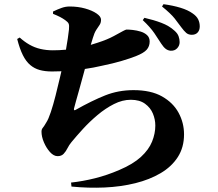

<svg xmlns="http://www.w3.org/2000/svg" viewBox="-20 -838 1040 916"><path d="M74 -659Q96 -639 120.5 -625Q145 -611 173 -604.5Q201 -598 232 -598Q263 -598 295 -601Q295 -602 295 -603Q300 -631 303.5 -655Q307 -679 309 -697Q311 -717 307.5 -725Q304 -733 291 -742Q280 -750 266.5 -757Q253 -764 233 -772V-783Q256 -794 274.5 -800.5Q293 -807 312 -807Q352 -807 386 -797.5Q420 -788 441 -773.5Q462 -759 462 -744Q462 -729 455 -719L439 -695Q430 -681 423 -657Q418 -642 413 -624Q429 -629 445 -634Q492 -649 523 -666Q554 -683 567 -690Q580 -697 584 -697Q596 -697 614 -695Q632 -693 650.5 -687.5Q669 -682 681.5 -670.5Q694 -659 694 -640Q694 -617 680 -601Q666 -585 628 -570Q603 -560 561 -547.5Q519 -535 465 -524Q427 -515 385 -509Q380 -493 376 -476Q367 -442 358 -410.5Q349 -379 342.5 -355.5Q336 -332 333 -320Q332 -314 334 -312.5Q336 -311 341 -314Q419 -358 482 -383Q545 -408 617 -408Q700 -408 753 -378Q806 -348 832 -300Q858 -252 858 -197Q858 -135 828.5 -89Q799 -43 746.5 -12Q694 19 625.5 36Q557 53 479 56.5Q401 60 321 52L319 33Q375 27 433 12.5Q491 -2 549 -27Q615 -55 652.5 -89.5Q690 -124 705.5 -162.5Q721 -201 721 -239Q721 -268 709.5 -296Q698 -324 672 -343Q646 -362 604 -362Q564 -362 523.5 -341.5Q483 -321 445 -289Q407 -257 375.5 -222.5Q344 -188 321 -160Q310 -147 302 -131Q294 -115 283.5 -104Q273 -93 255 -93Q236 -93 218.5 -112.5Q201 -132 189.5 -159Q178 -186 178 -210Q178 -221 184 -228Q190 -235 201 -254Q211 -269 222.5 -303.5Q234 -338 245 -381.5Q256 -425 266 -468Q270 -483 273 -498Q251 -497 228 -497Q195 -497 169.5 -504Q144 -511 124 -528Q104 -545 89 -575Q74 -605 62 -652ZM749 -630Q736 -651 716.5 -679.5Q697 -708 661 -742L669 -753Q713 -743 750 -729Q787 -715 812 -692Q827 -679 832 -665Q837 -651 837 -637Q837 -620 825 -607.5Q813 -595 794 -596Q781 -597 770.5 -605Q760 -613 749 -630ZM844 -709Q832 -726 813.5 -749.5Q795 -773 753 -807L760 -818Q805 -812 841 -801Q877 -790 899 -774Q918 -761 925.5 -745.5Q933 -730 933 -712Q933 -694 923 -683Q913 -672 895 -672Q879 -672 868.5 -681Q858 -690 844 -709Z"/></svg>

Font: Early Summer Mincho Heavy
Style: Regular
Weight: 900
Designer: GuiWonder
Version: Version 1.002